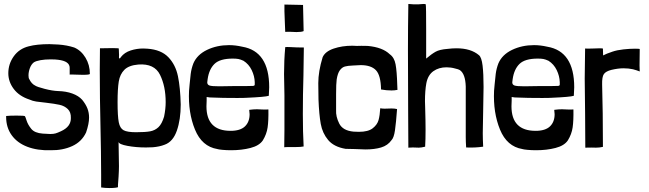

<svg xmlns="http://www.w3.org/2000/svg" viewBox="-20 -743 3278 970"><path d="M355 -503Q318 -515 275 -518Q245 -520 230 -520Q166 -520 125 -509Q77 -497 49.5 -458.5Q22 -420 22 -373Q22 -330 49.5 -293.5Q77 -257 129 -240Q144 -233 163 -230Q182 -227 213 -224Q256 -219 281 -213.5Q306 -208 322.5 -192Q339 -176 338 -147Q339 -103 288 -80Q271 -72 260.5 -69Q250 -66 234 -66Q228 -66 196 -68Q155 -71 138 -92Q121 -113 114.5 -133.5Q108 -154 106 -156Q103 -159 64 -159Q29 -159 11 -157V-152Q11 -99 39 -60Q67 -21 118 -1.5Q169 18 236 16Q297 17 345 -5Q393 -27 415 -74Q430 -118 430 -149Q430 -174 421.5 -195.5Q413 -217 395 -239Q377 -259 345.5 -270.5Q314 -282 273 -283Q245 -284 206 -294Q167 -304 157 -311Q139 -320 128 -343Q124 -348 124 -362Q124 -380 131 -399Q138 -418 151 -428Q162 -435 184.5 -439Q207 -443 235 -443Q261 -443 274 -441Q332 -434 332 -400.5Q332 -367 332 -366Q337 -367 345 -366.5Q353 -366 361 -366Q373 -365 399 -365Q434 -365 434 -370Q434 -415 412 -451.5Q390 -488 355 -503Z M579 150Q581 118 581 96L579 -26Q581 -14 624 -6Q667 2 717 2Q741 2 752 1Q787 -2 812 -12Q854 -27 873.5 -83Q893 -139 893 -215Q891 -300 879 -358Q867 -416 830.5 -454Q794 -492 725 -497Q719 -498 703 -498Q671 -498 640 -488Q609 -478 591 -455Q587 -448 584.5 -447.5Q582 -447 581 -452Q582 -461 581.5 -466Q581 -471 581 -475Q581 -483 580.5 -490.5Q580 -498 579 -499Q570 -500 550 -500L485 -499Q484 -463 484 -389Q484 -309 485 -245.5Q486 -182 487 -138Q491 44 491 138V204Q511 207 534 207Q550 207 563 205.5Q576 204 576 202V191ZM574 -227Q574 -294 580 -331Q586 -368 608.5 -390.5Q631 -413 679 -417Q760 -423 788.5 -365Q817 -307 817 -227Q817 -193 809 -154Q798 -117 780.5 -100.5Q763 -84 738.5 -79.5Q714 -75 667 -75Q623 -75 604.5 -85Q586 -95 580 -125.5Q574 -156 574 -227Z M1061 -250Q1099 -248 1178 -248Q1215 -248 1226 -249Q1319 -253 1338 -259Q1340 -287 1340 -302Q1340 -484 1204 -507Q1169 -515 1137 -515Q1076 -515 1026 -491Q976 -467 957 -423Q947 -397 943.5 -370Q940 -343 938 -317.5Q936 -292 935 -284Q930 -174 965 -88.5Q1000 -3 1078 10Q1083 12 1103.5 14Q1124 16 1148 16Q1201 16 1245.5 4.5Q1290 -7 1308 -34Q1327 -65 1332 -99Q1337 -133 1336 -190Q1325 -189 1316.5 -189.5Q1308 -190 1302 -190Q1294 -191 1278 -191Q1260 -191 1239 -188Q1241 -172 1241 -166Q1241 -127 1217.5 -104.5Q1194 -82 1145 -82Q1023 -82 1023 -206L1024 -235V-253Q1036 -250 1061 -250ZM1267 -317Q1267 -313 1265.5 -311.5Q1264 -310 1259 -309Q1247 -308 1151 -308Q1125 -307 1088 -307Q1050 -307 1038.5 -311Q1027 -315 1027 -327Q1027 -331 1029 -343Q1036 -393 1063.5 -420Q1091 -447 1156 -447Q1173 -447 1184 -445Q1195 -443 1210 -436Q1237 -419 1251.5 -389Q1266 -359 1267 -328Z M1419 -631Q1421 -597 1421 -582Q1432 -583 1440 -582.5Q1448 -582 1454 -582Q1462 -581 1478 -581Q1504 -581 1514 -586L1511 -718Q1479 -718 1417 -720Q1416 -697 1419 -631ZM1421 -504Q1415 -438 1415 -369Q1415 -331 1417 -261V-177V-87Q1417 -28 1416 1Q1420 0 1438 0Q1444 0 1472 0Q1500 0 1514 -3Q1510 -75 1510 -167Q1510 -265 1513 -361Q1515 -455 1515 -500V-503Q1479 -503 1449 -505Q1428 -506 1421 -505Z M1793 -77Q1776 -77 1766 -78Q1712 -83 1694 -118.5Q1676 -154 1678 -187V-267Q1678 -321 1681 -342Q1686 -373 1697 -388Q1708 -403 1722.5 -407Q1737 -411 1763 -412Q1791 -414 1802 -414Q1855 -414 1879.5 -388Q1904 -362 1905 -291Q1932 -286 1958 -286Q1973 -286 1988 -289L1987 -313Q1985 -383 1978.5 -418Q1972 -453 1949 -469Q1913 -504 1838 -511Q1819 -512 1805.5 -511.5Q1792 -511 1783 -511Q1768 -511 1760 -512Q1708 -512 1665.5 -497.5Q1623 -483 1610 -454Q1588 -382 1588 -323Q1589 -297 1589 -241Q1592 -164 1600.5 -117Q1609 -70 1638 -35.5Q1667 -1 1726 9L1772 10Q1808 12 1826 12Q1872 12 1905.5 2Q1939 -8 1958 -35Q1970 -47 1975.5 -85Q1981 -123 1986 -192Q1974 -195 1958 -195L1923 -194Q1913 -194 1901 -196Q1899 -160 1892.5 -136.5Q1886 -113 1863 -95Q1840 -77 1793 -77Z M2133 -598Q2133 -711 2131 -720Q2131 -723 2121 -723Q2113 -723 2105.5 -722Q2098 -721 2093 -721Q2074 -720 2043 -723Q2041 -605 2041 -493L2042 -187Q2043 -112 2043 3Q2052 2 2066 2L2096 3Q2108 3 2128 -2V-6Q2130 -35 2130 -89Q2130 -132 2128 -198L2127 -232Q2127 -285 2134 -323Q2142 -364 2169.5 -383.5Q2197 -403 2236 -403Q2258 -403 2279 -397Q2297 -393 2303 -389Q2331 -370 2333 -306V-110V-50Q2333 -28 2335 2Q2381 4 2421 -2Q2419 -42 2419 -70Q2419 -104 2421 -184Q2423 -266 2423 -304Q2423 -371 2418 -412Q2413 -453 2400 -464Q2359 -499 2286 -499Q2265 -499 2241 -496Q2201 -493 2180.5 -481.5Q2160 -470 2133 -447V-536Z M2602 -250Q2640 -248 2719 -248Q2756 -248 2767 -249Q2860 -253 2879 -259Q2881 -287 2881 -302Q2881 -484 2745 -507Q2710 -515 2678 -515Q2617 -515 2567 -491Q2517 -467 2498 -423Q2488 -397 2484.5 -370Q2481 -343 2479 -317.5Q2477 -292 2476 -284Q2471 -174 2506 -88.5Q2541 -3 2619 10Q2624 12 2644.5 14Q2665 16 2689 16Q2742 16 2786.5 4.5Q2831 -7 2849 -34Q2868 -65 2873 -99Q2878 -133 2877 -190Q2866 -189 2857.5 -189.5Q2849 -190 2843 -190Q2835 -191 2819 -191Q2801 -191 2780 -188Q2782 -172 2782 -166Q2782 -127 2758.5 -104.5Q2735 -82 2686 -82Q2564 -82 2564 -206L2565 -235V-253Q2577 -250 2602 -250ZM2808 -317Q2808 -313 2806.5 -311.5Q2805 -310 2800 -309Q2788 -308 2692 -308Q2666 -307 2629 -307Q2591 -307 2579.5 -311Q2568 -315 2568 -327Q2568 -331 2570 -343Q2577 -393 2604.5 -420Q2632 -447 2697 -447Q2714 -447 2725 -445Q2736 -443 2751 -436Q2778 -419 2792.5 -389Q2807 -359 2808 -328Z M3010 -499Q2990 -499 2978 -498Q2969 -498 2957.5 -497.5Q2946 -497 2936 -498Q2934 -394 2934 -346Q2934 -287 2936 -169L2937 3Q2953 2 2968.5 2.5Q2984 3 2991 3Q3009 3 3026 -1V-5Q3026 -179 3022 -316Q3021 -355 3031 -369Q3041 -383 3069 -390Q3103 -398 3130 -398Q3156 -398 3178 -393Q3197 -388 3212 -382Q3211 -392 3211 -412L3212 -495Q3212 -497 3188 -497Q3162 -497 3129.5 -493.5Q3097 -490 3074 -482Q3059 -477 3046.5 -472Q3034 -467 3027 -463Q3027 -472 3026.5 -478.5Q3026 -485 3026 -497Q3026 -499 3010 -499Z"/></svg>

Font: Londrina Solid Light
Style: Regular
Weight: 300
Designer: Marcelo Magalhaes
Foundry: Marcelo Magalhães
Version: Version 1.002